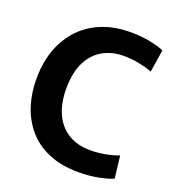

<svg xmlns="http://www.w3.org/2000/svg" viewBox="-136 -847 881 966"><g transform="rotate(20 304.5 -364.0)"><path d="M392 12Q299 12 230.5 -17.5Q162 -47 118.5 -98.5Q75 -150 54 -216.5Q33 -283 33 -357Q33 -473 78 -559.5Q123 -646 205.5 -693Q288 -740 399 -740Q455 -740 503.5 -730.5Q552 -721 580 -708L561 -588Q530 -600 490.5 -608Q451 -616 408 -616Q344 -616 294.5 -587.5Q245 -559 218 -502.5Q191 -446 191 -363Q191 -285 216.5 -229Q242 -173 291 -142.5Q340 -112 410 -112Q449 -112 489.5 -119.5Q530 -127 561 -139L575 -20Q546 -7 497 2.5Q448 12 392 12Z"/></g></svg>

Font: Murecho Thin SemiBold
Style: Regular
Weight: 600
Version: Version 1.010